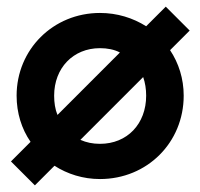

<svg xmlns="http://www.w3.org/2000/svg" viewBox="-20 -529 603 578"><path d="M281 10C423 10 533 -100 533 -241C533 -292 518 -339 492 -378L551 -437L479 -509L420 -450C380 -475 333 -490 281 -490C140 -490 30 -380 30 -241C30 -189 45 -141 72 -102L13 -43L85 29L144 -30C183 -5 230 10 281 10ZM143 -241C143 -324 200 -384 281 -384C303 -384 324 -380 341 -371L153 -183C146 -200 143 -220 143 -241ZM222 -108 411 -297C417 -280 420 -261 420 -241C420 -156 363 -96 281 -96C259 -96 240 -100 222 -108Z"/></svg>

Font: MV Cash Medium
Style: Regular
Weight: 500
Designer: Rodrigo Fuenzalida
Foundry: fragTYPE
Version: Version 1.100;Glyphs 3.1.2 (3151)